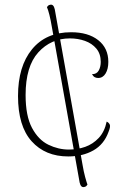

<svg xmlns="http://www.w3.org/2000/svg" viewBox="-20 -748 539 810"><path d="M335 41Q321 44 316 22L199 -633Q194 -663 188.5 -685Q183 -707 178 -718Q180 -721 183 -724Q186 -727 192 -728Q206 -731 211 -709L328 -54Q333 -24 339 -2Q345 20 349 31Q347 34 344 37Q341 40 335 41ZM268 -88Q171 -88 113.5 -152Q56 -216 56 -343Q56 -468 115 -540Q174 -612 280 -612Q352 -612 394.5 -578.5Q437 -545 437 -487Q437 -457 425.5 -438Q414 -419 394 -419Q387 -419 380.5 -422Q374 -425 368 -435Q388 -435 396.5 -450.5Q405 -466 405 -487Q405 -521 386.5 -543Q368 -565 338.5 -575.5Q309 -586 275 -586Q195 -586 141.5 -527Q88 -468 88 -347Q88 -259 115 -208.5Q142 -158 184 -137.5Q226 -117 271 -117Q307 -117 339.5 -128.5Q372 -140 396.5 -166Q421 -192 430 -235Q439 -231 443 -222.5Q447 -214 438 -192Q419 -139 374 -113.5Q329 -88 268 -88Z"/></svg>

Font: Arima Thin
Style: Regular
Weight: 100
Designer: Joana Correia and Natanael Gama
Foundry: NDISCOVER
Version: Version 1.101;gftools[0.9.23]